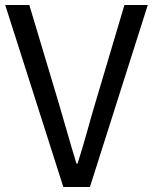

<svg xmlns="http://www.w3.org/2000/svg" viewBox="-20 -753 615 773"><path d="M235 0 1 -733H98L217 -336Q236 -272 252 -215.5Q268 -159 288 -94H292Q313 -159 328.5 -215.5Q344 -272 363 -336L481 -733H575L342 0Z"/></svg>

Font: Source Han Sans
Style: Regular
Weight: 400
Designer: Ryoko NISHIZUKA Ë•øÂ°öÊ∂ºÂ≠ê (kana, bopomofo & ideographs); Paul D. Hunt (Latin, Greek & Cyrillic); Sandoll Communicatio
Foundry: Adobe
Version: Version 2.004;hotconv 1.0.118;makeotfexe 2.5.65603